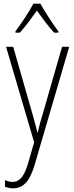

<svg xmlns="http://www.w3.org/2000/svg" viewBox="-20 -784 402 1046"><path d="M200 -764H162C139 -720 92 -650 64 -613V-606H88C118 -638 154 -689 181 -726C209 -687 244 -639 275 -606H298V-613C276 -642 225 -718 200 -764ZM13 -529 166 -9 133 106C110 183 84 207 48 207C34 207 20 203 7 197V233C22 239 35 242 51 242C106 242 142 205 169 113L357 -529H318L214 -167C202 -130 194 -99 186 -63H183C178 -86 173 -107 156 -166L52 -529Z"/></svg>

Font: Noto Sans Gurmukhi UI Condensed ExtraLight
Style: Regular
Weight: 200
Width: 3
Designer: Jelle Bosma - Monotype Design Team
Foundry: Monotype Imaging Inc.
Version: Version 2.004